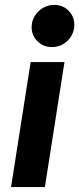

<svg xmlns="http://www.w3.org/2000/svg" viewBox="-20 -763 323 783"><path d="M25 0 105 -510H243L163 0ZM192 -571Q156 -571 132.5 -595Q109 -619 109 -652Q109 -677 121.5 -697.5Q134 -718 155 -730.5Q176 -743 201 -743Q236 -743 259.5 -719.5Q283 -696 283 -661Q283 -637 271 -616.5Q259 -596 238.5 -583.5Q218 -571 192 -571Z"/></svg>

Font: MuseoModerno Thin SemiBold
Style: Italic
Weight: 600
Italic angle: -9°
Version: Version 1.003